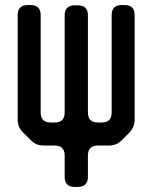

<svg xmlns="http://www.w3.org/2000/svg" viewBox="-20 -731 603 760"><path d="M236 -31Q236 9 276 9H288Q328 9 328 -31V-115Q328 -155 368 -155H412Q441 -155 461 -175L493 -207Q513 -229 513 -257V-671Q513 -711 473 -711H462Q422 -711 422 -671V-286Q422 -246 382 -246H368Q328 -246 328 -286V-670Q328 -710 288 -710H276Q236 -710 236 -670V-286Q236 -246 196 -246H181Q141 -246 141 -286V-671Q141 -711 101 -711H90Q50 -711 50 -671V-257Q50 -228 70 -208L103 -175Q123 -155 152 -155H196Q236 -155 236 -115Z"/></svg>

Font: WD-XL Lubrifont TC
Style: Regular
Weight: 400
Designer: [WD-XL Lubrifont] Copyright 2020-2022 (c) NightFurySL2001, Skr-ZERO; [ZCOOL QingKe HuangYou] Copyright 2018-2022 (c) The
Version: Version 2.001;hotconv 1.1.1;makeotfexe 2.6.0